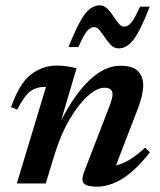

<svg xmlns="http://www.w3.org/2000/svg" viewBox="-20 -688 599 720"><path d="M44.5 -277 21.5 -286.5Q53 -376 96.5 -409Q140 -442 191 -442Q212 -442 229.2 -439.5Q246.5 -437 267 -432L209.5 -237Q261 -336.5 317.2 -389Q373.5 -441.5 431 -441.5Q478.5 -441.5 497.8 -421Q517 -400.5 517 -368.5Q517 -333.5 497.5 -282L415 -68Q465 -78.5 524 -134.5L542 -116.5Q486 -46 437.8 -17Q389.5 12 344.5 12Q305 12 294.2 -0.5Q283.5 -13 296 -45L390 -288.5Q402 -319.5 402 -334Q402 -345 395.2 -352Q388.5 -359 371.5 -359Q344.5 -359 310 -328.8Q275.5 -298.5 241.8 -241.8Q208 -185 184 -106.5L151.5 0H43L152.5 -362H145Q116.5 -362 94.2 -346Q72 -330 44.5 -277ZM541.5 -663Q507 -574 481.5 -540.2Q456 -506.5 425 -506.5Q409 -506.5 396.8 -518.5Q384.5 -530.5 374 -546.5Q363.5 -562.5 353.5 -574.5Q343.5 -586.5 332.5 -586.5Q319.5 -586.5 306.8 -572Q294 -557.5 274 -511.5H237Q272 -600.5 297.5 -634.2Q323 -668 354 -668Q369.5 -668 382 -656Q394.5 -644 404.8 -628Q415 -612 425 -600Q435 -588 446 -588Q459 -588 471.8 -602.5Q484.5 -617 505 -663Z"/></svg>

Font: Newsreader 16pt SemiBold
Style: Italic
Weight: 600
Italic angle: -17°
Designer: Hugues Gentile
Foundry: Production Type
Version: Version 1.003; ttfautohint (v1.8.3)